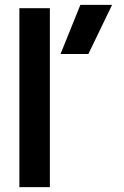

<svg xmlns="http://www.w3.org/2000/svg" viewBox="-20 -773 513 793"><path d="M312 -753H443L345 -550H230ZM60 -739H186V0H60Z"/></svg>

Font: Prompt Medium
Style: Regular
Weight: 500
Designer: Katatrad Team
Foundry: CadsonDemak
Version: Version 1.000